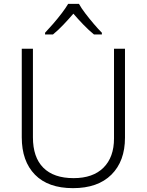

<svg xmlns="http://www.w3.org/2000/svg" viewBox="-20 -967 762 997"><path d="M629 -252Q629 -130 558.5 -60Q488 10 359 10Q230 10 161.5 -60Q93 -130 93 -254V-714H151V-254Q151 -150 205 -96Q259 -42 362 -42Q463 -42 517.5 -96.5Q572 -151 572 -248V-714H629ZM390 -947Q402 -925 423 -897.5Q444 -870 467 -843Q490 -816 509 -797V-788H468Q441 -810 413 -839Q385 -868 361 -896Q337 -868 309.5 -839Q282 -810 255 -788H214V-797Q233 -817 256 -843.5Q279 -870 300 -897.5Q321 -925 334 -947Z"/></svg>

Font: Noto Sans Lao UI Light
Style: Regular
Weight: 300
Designer: Monotype Design Team
Foundry: Monotype Imaging Inc.
Version: Version 2.000; ttfautohint (v1.8.4.7-5d5b)